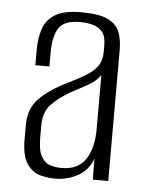

<svg xmlns="http://www.w3.org/2000/svg" viewBox="-43 -541 444 585"><g transform="rotate(5 178.5 -249.0)"><path d="M147 7Q125 7 101.5 1Q78 -5 61 -29Q44 -53 44 -105V-148Q44 -199 75 -230Q106 -261 158 -286Q192 -303 215 -317Q238 -331 249.5 -348Q261 -365 261 -391V-411Q261 -438 250 -451.5Q239 -465 220.5 -470Q202 -475 182 -475Q132 -475 116 -449Q100 -423 100 -374V-332H57V-378Q57 -415 66.5 -443.5Q76 -472 103 -488.5Q130 -505 182 -505Q238 -505 265 -491.5Q292 -478 300.5 -454.5Q309 -431 309 -400V0H262L261 -64Q248 -28 216 -10.5Q184 7 147 7ZM163 -27Q214 -27 237 -61.5Q260 -96 260 -154V-320Q249 -302 223.5 -287.5Q198 -273 171 -259Q133 -237 112 -214Q91 -191 91 -149V-113Q91 -73 102.5 -54.5Q114 -36 131 -31.5Q148 -27 163 -27Z"/></g></svg>

Font: Alumni Sans Light
Style: Regular
Weight: 300
Version: Version 1.018